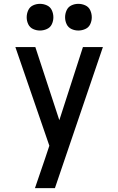

<svg xmlns="http://www.w3.org/2000/svg" viewBox="-20 -775 616 1000"><path d="M162 205H266L516 -530H412L289 -149L164 -530H60L237 -16L214 53Q201 91 188 129Q175 167 162 205ZM388 -616Q407 -616 424.5 -624Q442 -632 450 -649Q458 -666 458 -685Q458 -704 450 -721.5Q442 -739 424.5 -747Q407 -755 388 -755Q369 -755 352 -747Q335 -739 327 -721.5Q319 -704 319 -685Q319 -666 327 -649Q335 -632 352 -624Q369 -616 388 -616ZM188 -616Q207 -616 224.5 -624Q242 -632 250 -649Q258 -666 258 -685Q258 -704 250 -721.5Q242 -739 224.5 -747Q207 -755 188 -755Q169 -755 152 -747Q135 -739 127 -721.5Q119 -704 119 -685Q119 -666 127 -649Q135 -632 152 -624Q169 -616 188 -616Z"/></svg>

Font: Iosevka Sparkle Medium
Style: Regular
Weight: 500
Designer: Belleve Invis
Foundry: Belleve Invis
Version: Version 4.5.0; ttfautohint (v1.8.3)